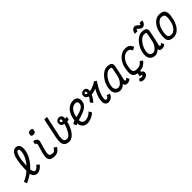

<svg xmlns="http://www.w3.org/2000/svg" viewBox="330 -2657 4687 4687"><g transform="rotate(-45 2673.5 -313.5)"><path d="M327 14Q262 14 223 -33Q195 -66 186 -115Q170 -103 152 -92Q70 -37 -24 2L-53 -75Q28 -109 101 -159Q144 -189 183 -223Q184 -338 193 -433Q204 -555 229.5 -640.5Q255 -726 296.5 -770Q338 -814 396 -814Q453 -814 486.5 -776Q520 -738 520 -667Q520 -588 493.5 -509Q467 -430 418 -355Q369 -280 302 -213Q287 -198 271 -184Q274 -137 291 -106Q309 -71 336 -71Q364 -71 397.5 -95.5Q431 -120 451 -157L520 -106Q484 -51 430.5 -18.5Q377 14 327 14ZM270 -310Q307 -352 337 -397Q381 -463 405.5 -531Q430 -599 430 -661Q430 -698 420 -713Q410 -728 388 -728Q366 -728 346.5 -698.5Q327 -669 311.5 -617Q296 -565 286 -497Q276 -429 272 -352Q271 -331 270 -310Z M930 14Q847 14 802 -12Q757 -38 749 -98.5Q741 -159 770 -262L829 -471Q837 -498 827 -513.5Q817 -529 787 -533L809 -618Q874 -608 904.5 -574Q935 -540 920 -484L858 -262Q837 -188 840 -146Q843 -104 868 -87.5Q893 -71 938 -71Q961 -71 978 -78Q995 -85 1013 -103.5Q1031 -122 1054 -155L1123 -107Q1091 -62 1061.5 -35Q1032 -8 1000.5 3Q969 14 930 14ZM930 -725Q885 -725 871.5 -741.5Q858 -758 866 -799Q874 -835 891 -848Q908 -861 946 -861Q991 -861 1005 -845Q1019 -829 1009 -787Q1002 -751 985 -738Q968 -725 930 -725Z M1815 -457 1793 -373Q1780 -374 1766 -372.5Q1752 -371 1737 -369Q1708 -257 1660.5 -170.5Q1613 -84 1554 -35Q1495 14 1431 14Q1353 14 1310.5 -17.5Q1268 -49 1258 -112.5Q1248 -176 1264 -270L1376 -800H1467L1353 -270Q1340 -199 1343 -155Q1346 -111 1369.5 -91Q1393 -71 1440 -71Q1478 -71 1517 -111.5Q1556 -152 1591 -222.5Q1626 -293 1649 -379Q1603 -383 1577 -409.5Q1551 -436 1550 -480Q1549 -525 1579.5 -554.5Q1610 -584 1658 -584Q1708 -584 1733.5 -552Q1759 -520 1752 -455Q1766 -456 1781 -456.5Q1796 -457 1815 -457ZM1610 -491Q1610 -470 1626.5 -460.5Q1643 -451 1669 -451Q1673 -469 1673 -485.5Q1673 -502 1666.5 -513Q1660 -524 1643 -524Q1626 -524 1618 -513.5Q1610 -503 1610 -491Z M2279 -176 2321 -100Q2287 -66 2241.5 -40Q2196 -14 2147 0Q2098 14 2054 14Q2002 14 1961.5 -10Q1921 -34 1899 -77Q1878 -116 1876 -165Q1849 -154 1836 -140L1799 -212Q1810 -233 1840 -248Q1858 -256 1881 -264Q1886 -316 1899 -363Q1922 -447 1965 -507Q2008 -567 2067.5 -599.5Q2127 -632 2201 -632Q2273 -632 2310 -595.5Q2347 -559 2347 -489Q2347 -431 2323 -388.5Q2299 -346 2258.5 -315Q2218 -284 2168 -262Q2118 -240 2066.5 -224Q2015 -208 1968 -195Q1965 -194 1962 -193Q1962 -187 1962 -180Q1962 -133 1993 -103.5Q2024 -74 2068 -74Q2104 -74 2142.5 -87Q2181 -100 2217 -123.5Q2253 -147 2279 -176ZM1970 -287Q1985 -290 2001 -294Q2048 -305 2094 -319.5Q2140 -334 2177.5 -354.5Q2215 -375 2237.5 -405.5Q2260 -436 2260 -480Q2260 -512 2240.5 -529.5Q2221 -547 2192 -547Q2141 -547 2099 -521.5Q2057 -496 2026.5 -448Q1996 -400 1979 -332Q1974 -310 1970 -287Z M2506 -240 2455 -311Q2512 -367 2546 -427Q2522 -434 2503 -447Q2454 -479 2455 -529Q2453 -575 2484.5 -603.5Q2516 -632 2565 -632Q2608 -632 2633 -602.5Q2658 -573 2656 -524Q2656 -513 2655 -501Q2680 -503 2712 -514Q2754 -527 2801.5 -549.5Q2849 -572 2893 -602L2952 -561Q2895 -479 2852.5 -400Q2810 -321 2786.5 -249Q2763 -177 2763 -116Q2765 -95 2774.5 -83Q2784 -71 2797 -71Q2821 -71 2842 -91.5Q2863 -112 2871 -143L2954 -115Q2942 -77 2917 -47.5Q2892 -18 2859 -2Q2826 14 2789 14Q2737 14 2706.5 -19.5Q2676 -53 2677 -107Q2676 -158 2687.5 -213Q2699 -268 2724.5 -328Q2750 -388 2788 -455Q2743 -435 2701.5 -425Q2660 -415 2632 -415Q2630 -415 2628 -415Q2611 -379 2586 -341Q2552 -289 2506 -240ZM2578 -504Q2581 -517 2581 -528Q2581 -548 2574 -560.5Q2567 -573 2554 -573Q2540 -573 2531 -564Q2522 -555 2522 -542Q2522 -516 2555 -508Q2565 -505 2578 -504Z M3508 -110 3546 -36Q3533 -13 3499 0.5Q3465 14 3431 14Q3393 14 3370 -5.5Q3347 -25 3345 -52Q3344 -53 3344 -57Q3343 -58 3343 -59Q3314 -25 3276 -6Q3238 14 3200 14Q3145 14 3103.5 -9.5Q3062 -33 3040 -75.5Q3018 -118 3019 -174Q3019 -240 3038.5 -306Q3058 -372 3092.5 -430.5Q3127 -489 3171.5 -534.5Q3216 -580 3265.5 -606Q3315 -632 3363 -632Q3443 -632 3482.5 -608Q3522 -584 3522 -530Q3523 -525 3522 -515Q3521 -505 3516 -481.5Q3511 -458 3502 -413.5Q3493 -369 3477.5 -296.5Q3462 -224 3438 -116Q3434 -92 3435.5 -81.5Q3437 -71 3457 -71Q3470 -71 3484 -82Q3498 -93 3508 -110ZM3208 -71Q3242 -71 3275.5 -96Q3309 -121 3338 -164Q3367 -207 3384 -259Q3405 -361 3419.5 -431Q3434 -501 3435 -517Q3434 -535 3417 -541Q3400 -547 3355 -547Q3324 -547 3289.5 -525.5Q3255 -504 3222 -466.5Q3189 -429 3162.5 -382Q3136 -335 3120.5 -283.5Q3105 -232 3104 -183Q3106 -132 3134.5 -101.5Q3163 -71 3208 -71Z M4033 -162 4099 -112Q4059 -63 4021.5 -35.5Q3984 -8 3939 3Q3911 10 3875 12L3865 47Q3897 54 3913.5 78.5Q3930 103 3924 136Q3914 181 3876 207.5Q3838 234 3784 234Q3746 234 3717.5 220.5Q3689 207 3678 186L3723 128Q3731 138 3748.5 143.5Q3766 149 3787 149Q3805 149 3818.5 141Q3832 133 3834 122Q3835 120 3834 118Q3833 112 3819 108Q3801 103 3768 103L3784 12Q3729 5 3696 -17Q3651 -48 3644 -119.5Q3637 -191 3662 -313Q3677 -382 3708.5 -440Q3740 -498 3783.5 -540.5Q3827 -583 3877.5 -607.5Q3928 -632 3982 -632Q4039 -632 4075.5 -620Q4112 -608 4136.5 -580Q4161 -552 4181 -504L4099 -460Q4084 -495 4068 -514Q4052 -533 4030 -540Q4008 -547 3973 -547Q3926 -547 3879.5 -515Q3833 -483 3797 -428.5Q3761 -374 3746 -305Q3725 -214 3728 -162.5Q3731 -111 3758.5 -91Q3786 -71 3839 -71Q3887 -71 3918 -78.5Q3949 -86 3975 -106Q4001 -126 4033 -162Z M4708 -110 4746 -36Q4733 -13 4699 0.5Q4665 14 4631 14Q4593 14 4570 -5.5Q4547 -25 4545 -52Q4544 -53 4544 -57Q4543 -58 4543 -59Q4514 -25 4476 -6Q4438 14 4400 14Q4345 14 4303.5 -9.5Q4262 -33 4240 -75.5Q4218 -118 4219 -174Q4219 -240 4238.5 -306Q4258 -372 4292.5 -430.5Q4327 -489 4371.5 -534.5Q4416 -580 4465.5 -606Q4515 -632 4563 -632Q4643 -632 4682.5 -608Q4722 -584 4722 -530Q4723 -525 4722 -515Q4721 -505 4716 -481.5Q4711 -458 4702 -413.5Q4693 -369 4677.5 -296.5Q4662 -224 4638 -116Q4634 -92 4635.5 -81.5Q4637 -71 4657 -71Q4670 -71 4684 -82Q4698 -93 4708 -110ZM4408 -71Q4442 -71 4475.5 -96Q4509 -121 4538 -164Q4567 -207 4584 -259Q4605 -361 4619.5 -431Q4634 -501 4635 -517Q4634 -535 4617 -541Q4600 -547 4555 -547Q4524 -547 4489.5 -525.5Q4455 -504 4422 -466.5Q4389 -429 4362.5 -382Q4336 -335 4320.5 -283.5Q4305 -232 4304 -183Q4306 -132 4334.5 -101.5Q4363 -71 4408 -71ZM4656 -690Q4638 -690 4618.5 -701.5Q4599 -713 4581.5 -728.5Q4564 -744 4552.5 -755.5Q4541 -767 4538 -767Q4526 -767 4518 -751.5Q4510 -736 4511 -716H4419Q4426 -778 4460 -815Q4494 -852 4541 -852Q4561 -852 4580 -840.5Q4599 -829 4614.5 -813.5Q4630 -798 4642 -786.5Q4654 -775 4659 -775Q4671 -775 4678 -789.5Q4685 -804 4684 -823H4775Q4771 -762 4737 -726Q4703 -690 4656 -690Z M5036 14Q4946 14 4901.5 -18Q4857 -50 4851 -122Q4845 -194 4868 -313Q4887 -405 4930 -477Q4973 -549 5033.5 -590.5Q5094 -632 5164 -632Q5254 -632 5299.5 -600Q5345 -568 5352 -496Q5359 -424 5332 -305Q5312 -214 5268.5 -141.5Q5225 -69 5166 -27.5Q5107 14 5036 14ZM5045 -71Q5090 -71 5131 -102.5Q5172 -134 5203.5 -189Q5235 -244 5248 -313Q5266 -403 5263.5 -454Q5261 -505 5235 -526Q5209 -547 5155 -547Q5111 -547 5070.5 -515.5Q5030 -484 4999 -429.5Q4968 -375 4952 -305Q4932 -215 4934.5 -164Q4937 -113 4964 -92Q4991 -71 5045 -71Z"/></g></svg>

Font: Victor Mono Thin SemiBold
Style: Italic
Weight: 600
Italic angle: -12°
Monospace: yes
Version: Version 1.561;gftools[0.9.30]